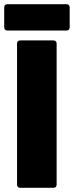

<svg xmlns="http://www.w3.org/2000/svg" viewBox="-29 -892 351 912"><path d="M67 -700H225Q232 -700 236 -696Q240 -692 240 -685V-15Q240 -8 236 -4Q232 0 225 0H67Q60 0 56 -4Q52 -8 52 -15V-685Q52 -692 56 -696Q60 -700 67 -700ZM6 -872H287Q294 -872 298 -868Q302 -864 302 -857V-762Q302 -755 298 -751Q294 -747 287 -747H6Q-1 -747 -5 -751Q-9 -755 -9 -762V-857Q-9 -864 -5 -868Q-1 -872 6 -872Z"/></svg>

Font: Barlow Black
Style: Regular
Weight: 900
Designer: Jeremy Tribby
Foundry: Tribby Type
Version: Version 1.422